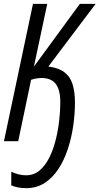

<svg xmlns="http://www.w3.org/2000/svg" viewBox="-20 -734 517 998"><path d="M115.7 244.1Q94.2 244.1 75 240.5Q55.7 236.8 38.6 229.5V158.7Q57.1 167.5 77.1 172.4Q97.2 177.2 115.2 177.2Q155.3 177.2 185.1 152.6Q214.8 127.9 235.6 86.7Q256.3 45.4 269 -4.6Q281.7 -54.7 287.6 -106.2Q293.5 -157.7 293.5 -202.1Q293.5 -246.6 282.7 -274.4Q272 -302.2 250.5 -315.4Q229 -328.6 196.3 -328.6Q184.1 -328.6 169.7 -326.2Q155.3 -323.7 141.6 -319.3L74.7 0H0.5L151.4 -713.9H225.6L156.2 -387.7L395 -713.9H477.1L231.4 -388.2Q282.7 -381.8 313 -359.9Q343.3 -337.9 356.4 -298.6Q369.6 -259.3 369.6 -201.2Q369.6 -142.1 360.6 -79.6Q351.6 -17.1 332.5 40.8Q313.5 98.6 283.4 144.5Q253.4 190.4 211.7 217.3Q169.9 244.1 115.7 244.1Z"/></svg>

Font: Open Sans Condensed
Style: Italic
Weight: 400
Width: 3
Italic angle: -12°
Designer: Monotype Design Team
Foundry: Monotype Imaging Inc.
Version: Version 3.000